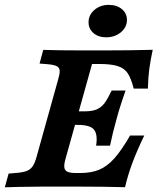

<svg xmlns="http://www.w3.org/2000/svg" viewBox="-39 -778 655 798"><path d="M40.7 -1.2Q10.3 -0.8 -19 0.4L-3.2 -56.5L32.4 -59.6Q59.2 -62 73.8 -68.2Q88.4 -74.4 97.2 -87.6Q106 -100.7 112.9 -125.8L202 -445.2Q209.7 -470.7 209.1 -483.6Q208.6 -496.5 197.7 -502.5Q186.7 -508.6 160.8 -511L125.4 -513.8L140.7 -570.6Q207.7 -568.5 297 -568.5H297.5H401.4Q505.4 -568.5 595.8 -571Q586.1 -526.6 581.5 -491.5Q576.8 -456.4 575.6 -409.7H516.7Q506.2 -451.6 492.1 -473Q478 -494.4 450.6 -503.2Q423.2 -512.1 372.4 -512.1H343.6L233.4 -118.1Q226.6 -94.2 228.5 -81.5Q230.3 -68.9 242 -63.9Q253.6 -58.9 278 -58.9H294.4Q340.6 -58.9 373.5 -72.7Q406.4 -86.5 436.2 -119.7Q466 -153 501.6 -214.6H560.5Q529.2 -149.4 510.8 -99.8Q492.4 -50.2 480.7 0Q388.8 -2.4 288 -2.4H142.7H137.7Q89.2 -2.4 40.7 -1.2ZM264.6 -315.3H420.3L404.1 -258.9H248.5ZM284.5 -258.9 313.6 -315.3Q345 -315.3 363.8 -323.7Q382.6 -332 395.8 -349.9Q409 -367.8 425 -401.6H482.8Q464.9 -350.1 454.7 -316.5L446.5 -287.1Q428.9 -224.8 418.3 -172.6H360.5Q367.7 -219.2 351.8 -239Q336 -258.9 284.5 -258.9ZM329.1 -685.4Q329.1 -715.9 353.4 -736.8Q377.8 -757.7 412.7 -757.7Q446.5 -757.7 467.5 -740.2Q488.6 -722.6 488.6 -695.3Q488.6 -664.7 463.4 -643.8Q438.2 -622.9 402 -622.9Q370 -622.9 349.5 -640.5Q329.1 -658.1 329.1 -685.4Z"/></svg>

Font: Playfair Micro SmCond SmLight
Style: Italic
Weight: 360
Width: 4
Italic angle: -15.6°
Designer: Claus Eggers Sørensen
Foundry: Claus Eggers Sørensen
Version: Version 2.203;Glyphs 3.3 (3326)